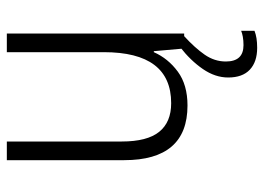

<svg xmlns="http://www.w3.org/2000/svg" viewBox="-128 -444 791 576"><g transform="rotate(-90 268.0 -156.5)"><path d="M455 -532V0H410L402 -91H399Q380 -48 340.5 -19Q301 10 239 10Q75 10 75 -180V-532H131V-187Q131 -111 160 -75Q189 -39 246 -39Q399 -39 399 -241V-532ZM371 125Q371 178 420 178Q434 178 445 176Q456 174 463 171V211Q453 215 440.5 217Q428 219 412 219Q370 219 346.5 197Q323 175 323 132Q323 93 348.5 56Q374 19 414 -12L447 0Q412 32 391.5 61.5Q371 91 371 125Z"/></g></svg>

Font: Noto Sans Khmer UI SemiCondensed Light
Style: Regular
Weight: 300
Width: 4
Designer: Danh Hong and the Monotype Design Team
Foundry: Monotype Imaging Inc.
Version: Version 2.002; ttfautohint (v1.8.4.7-5d5b)